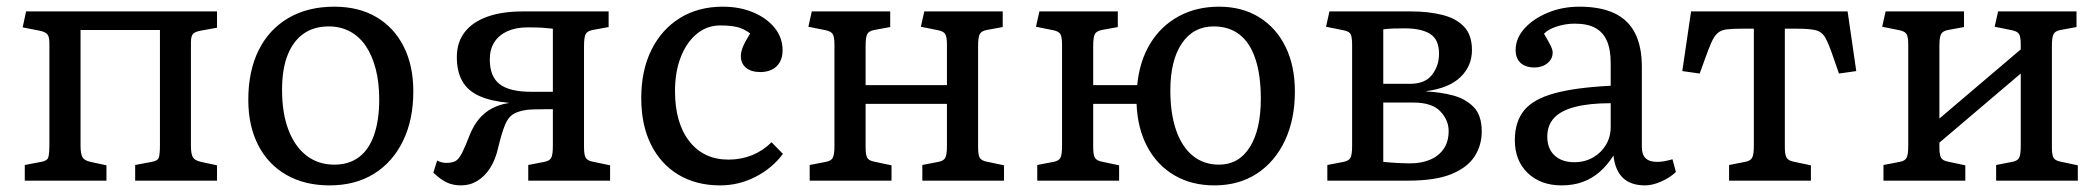

<svg xmlns="http://www.w3.org/2000/svg" viewBox="-20 -541 6290 575"><path d="M54.2 0V-46.9L103 -56.2Q120.1 -59.1 124 -68.1Q127.9 -77.1 127.9 -108.9V-412.1Q127.9 -431.2 121.6 -438.5Q115.2 -445.8 98.1 -449.2L47.9 -459L58.1 -506.8H629.9V-458L581.1 -449.2Q564.9 -446.3 558.3 -439.7Q551.8 -433.1 551.8 -414.1V-105Q551.8 -79.1 557.9 -69.6Q564 -60.1 582 -56.2L629.9 -45.9V0H384.8V-46.9L434.1 -56.2Q451.2 -59.1 455.1 -67.6Q459 -76.2 459 -108.9V-451.2H221.2V-105Q221.2 -80.1 227.1 -70.1Q232.9 -60.1 251 -56.2L298.8 -45.9V0Z M966.8 14.2Q892.6 14.2 837.6 -17.3Q782.7 -48.8 753.2 -106.4Q723.6 -164.1 723.6 -242.2Q723.6 -328.1 754.6 -390.6Q785.6 -453.1 843.8 -487.1Q901.9 -521 981 -521Q1054.2 -521 1106.9 -490Q1159.7 -459 1188.7 -402.1Q1217.8 -345.2 1217.8 -267.1Q1217.8 -182.1 1186.8 -118.7Q1155.8 -55.2 1099.9 -20.5Q1043.9 14.2 966.8 14.2ZM981 -47.9Q1024.9 -47.9 1054.9 -70.3Q1085 -92.8 1100.3 -137Q1115.7 -181.2 1115.7 -243.2Q1115.7 -293.9 1105.2 -334.5Q1094.7 -375 1075.2 -403.6Q1055.7 -432.1 1027.6 -447Q999.5 -461.9 964.8 -461.9Q919.9 -461.9 888.9 -439.9Q857.9 -418 841.3 -376Q824.7 -334 824.7 -272Q824.7 -202.1 843.8 -152.1Q862.8 -102.1 897.9 -75Q933.1 -47.9 981 -47.9Z M1360.8 14.2Q1336.9 14.2 1318.4 5.6Q1299.8 -2.9 1277.8 -23.9L1289.1 -60.1Q1296.9 -56.2 1303.5 -54.7Q1310.1 -53.2 1316.9 -53.2Q1334 -53.2 1344 -58.6Q1354 -64 1363.5 -82.5Q1373 -101.1 1387.7 -139.2Q1398.9 -166 1414.8 -185.1Q1430.7 -204.1 1452.9 -216.1Q1475.1 -228 1501 -231.9L1504.9 -232.9Q1450.7 -237.8 1415.8 -253.4Q1380.9 -269 1364.5 -298.1Q1348.1 -327.1 1348.1 -370.1Q1348.1 -414.1 1371.6 -444.6Q1395 -475.1 1439.5 -491Q1483.9 -506.8 1545.9 -506.8H1802.7V-460L1754.9 -451.2Q1738.8 -448.2 1733.9 -438.7Q1729 -429.2 1729 -402.8V-100.1Q1729 -78.1 1733.9 -69.1Q1738.8 -60.1 1753.9 -57.1L1807.1 -45.9V0H1562V-46.9L1609.9 -56.2Q1626 -59.1 1630.9 -68.6Q1635.7 -78.1 1635.7 -104V-213.9Q1626 -213.9 1609.9 -213.9Q1593.8 -213.9 1578.9 -213.4Q1564 -212.9 1557.1 -211.9Q1531.2 -208 1516.6 -199Q1502 -189.9 1492.4 -167Q1482.9 -144 1471.7 -98.1Q1463.9 -63 1448 -38.1Q1432.1 -13.2 1409.9 0.5Q1387.7 14.2 1360.8 14.2ZM1570.8 -266.1H1635.7V-455.1Q1619.6 -457 1603.8 -458Q1587.9 -459 1559.1 -459Q1524.9 -459 1499.5 -447.5Q1474.1 -436 1460.4 -414.6Q1446.8 -393.1 1446.8 -362.8Q1446.8 -312 1476.3 -289.1Q1505.9 -266.1 1570.8 -266.1Z M2136.7 14.2Q2064.9 14.2 2011.7 -17.8Q1958.5 -49.8 1929.4 -108.4Q1900.4 -167 1900.4 -247.1Q1900.4 -330.1 1930.9 -391.6Q1961.4 -453.1 2016.4 -487.1Q2071.3 -521 2144.5 -521Q2195.3 -521 2235.8 -503.9Q2276.4 -486.8 2300 -457.5Q2323.7 -428.2 2323.7 -390.1Q2323.7 -370.1 2315.7 -355.5Q2307.6 -340.8 2292.5 -333Q2277.3 -325.2 2257.3 -325.2Q2229.5 -325.2 2214.1 -338.1Q2198.7 -351.1 2198.7 -373Q2198.7 -385.3 2204.6 -400.1Q2210.4 -415 2226.6 -440.9Q2207.5 -455.1 2187.5 -460Q2167.5 -464.8 2136.7 -464.8Q2097.7 -464.8 2067.1 -439.9Q2036.6 -415 2019 -370.6Q2001.5 -326.2 2001.5 -268.1Q2001.5 -172.9 2044.4 -117.9Q2087.4 -63 2161.6 -63Q2199.7 -63 2232.7 -76.4Q2265.6 -89.8 2290.5 -115.2L2324.7 -80.1Q2292.5 -37.1 2242.7 -11.5Q2192.9 14.2 2136.7 14.2Z M2404.8 0V-46.9L2453.1 -56.2Q2469.2 -59.1 2474.1 -68.6Q2479 -78.1 2479 -104V-407.2Q2479 -430.2 2474.1 -438.5Q2469.2 -446.8 2454.1 -450.2L2400.9 -460.9L2411.1 -506.8H2646V-460L2598.1 -451.2Q2582 -448.2 2577.1 -438.7Q2572.3 -429.2 2572.3 -402.8V-286.1H2815.9V-407.2Q2815.9 -430.2 2811 -438.5Q2806.2 -446.8 2791 -450.2L2737.8 -460.9L2748 -506.8H2982.9V-460L2935.1 -451.2Q2918.9 -448.2 2914.1 -438.7Q2909.2 -429.2 2909.2 -402.8V-100.1Q2909.2 -77.1 2914.1 -68.6Q2918.9 -60.1 2934.1 -57.1L2986.8 -45.9V0H2742.2V-46.9L2790 -56.2Q2806.2 -59.1 2811 -68.6Q2815.9 -78.1 2815.9 -104V-230H2572.3V-100.1Q2572.3 -77.1 2577.1 -68.6Q2582 -60.1 2597.2 -57.1L2649.9 -45.9V0Z M3616.7 14.2Q3548.8 14.2 3497.3 -15.9Q3445.8 -45.9 3416.3 -100.8Q3386.7 -155.8 3383.8 -230H3253.9V-100.1Q3253.9 -78.1 3258.8 -69.1Q3263.7 -60.1 3278.8 -57.1L3331.5 -45.9V0H3086.4V-46.9L3134.8 -56.2Q3150.9 -59.1 3155.8 -68.6Q3160.6 -78.1 3160.6 -104V-407.2Q3160.6 -430.2 3155.8 -438.5Q3150.9 -446.8 3135.7 -450.2L3082.5 -460.9L3092.8 -506.8H3327.6V-460L3279.8 -451.2Q3263.7 -448.2 3258.8 -438.7Q3253.9 -429.2 3253.9 -402.8V-286.1H3385.7Q3392.6 -357.9 3424.6 -410.4Q3456.5 -462.9 3509.5 -491.9Q3562.5 -521 3630.9 -521Q3699.7 -521 3750.7 -489.5Q3801.8 -458 3829.8 -401.1Q3857.9 -344.2 3857.9 -267.1Q3857.9 -183.1 3827.9 -119.6Q3797.9 -56.2 3743.9 -21Q3689.9 14.2 3616.7 14.2ZM3630.9 -47.9Q3689.9 -47.9 3722.9 -100.3Q3755.9 -152.8 3755.9 -245.1Q3755.9 -315.9 3739.7 -364.5Q3723.6 -413.1 3692.1 -437.5Q3660.6 -461.9 3614.7 -461.9Q3553.7 -461.9 3519.3 -410.9Q3484.9 -359.9 3484.9 -270Q3484.9 -201.2 3502.2 -151.1Q3519.5 -101.1 3552.2 -74.5Q3585 -47.9 3630.9 -47.9Z M3955.1 0V-46.9L4003.4 -56.2Q4019.5 -59.1 4024.4 -68.6Q4029.3 -78.1 4029.3 -104V-407.2Q4029.3 -428.2 4025.4 -437.5Q4021.5 -446.8 4004.4 -450.2L3951.2 -460.9L3961.4 -506.8H4205.1Q4258.3 -506.8 4299.8 -496.3Q4341.3 -485.8 4364.7 -460.9Q4388.2 -436 4388.2 -391.1Q4388.2 -343.3 4353.8 -310.1Q4319.3 -276.9 4251.5 -268.1V-267.1Q4294.4 -265.1 4331.8 -255.1Q4369.1 -245.1 4393.3 -220.5Q4417.5 -195.8 4417.5 -147Q4417.5 -106 4396 -72.5Q4374.5 -39.1 4326.4 -19.5Q4278.3 0 4196.3 0ZM4204.1 -51.8Q4236.3 -51.8 4262.2 -62.5Q4288.1 -73.2 4303.2 -94.7Q4318.4 -116.2 4318.4 -148.9Q4318.4 -181.2 4293.5 -207.5Q4268.6 -233.9 4212.4 -233.9H4122.6V-56.2Q4142.6 -54.2 4163.8 -53Q4185.1 -51.8 4204.1 -51.8ZM4122.6 -290H4203.1Q4248 -290 4268.8 -317.1Q4289.6 -344.2 4289.6 -379.9Q4289.6 -422.9 4262.9 -439.5Q4236.3 -456.1 4186.5 -456.1Q4170.4 -456.1 4153.3 -455.6Q4136.2 -455.1 4122.6 -453.1Z M4656.7 14.2Q4593.8 14.2 4555.2 -22.9Q4516.6 -60.1 4516.6 -121.1Q4516.6 -176.3 4544.2 -210.2Q4571.8 -244.1 4634.8 -261.5Q4697.8 -278.8 4803.7 -284.2V-352.1Q4803.7 -393.1 4792.2 -418.9Q4780.8 -444.8 4757.3 -457.5Q4733.9 -470.2 4695.8 -470.2Q4668.9 -470.2 4642.3 -461.7Q4615.7 -453.1 4604 -439.9Q4612.8 -424.8 4618.9 -413.8Q4625 -402.8 4627.4 -396Q4629.9 -389.2 4629.9 -383.8Q4629.9 -364.7 4614.3 -351.8Q4598.6 -338.9 4575.7 -338.9Q4548.8 -338.9 4533.9 -352.5Q4519 -366.2 4519 -391.1Q4519 -426.3 4545.4 -455.6Q4571.8 -484.9 4615.2 -502.9Q4658.7 -521 4710 -521Q4772.9 -521 4814.5 -501.5Q4856 -481.9 4876.5 -441.9Q4897 -401.9 4897 -340.8V-100.1Q4897 -78.1 4908.4 -67.1Q4919.9 -56.2 4941.9 -56.2Q4953.1 -56.2 4963.9 -58.1Q4974.6 -60.1 4988.8 -64L4999 -25.9Q4981 -8.8 4954.8 2.7Q4928.7 14.2 4906.7 14.2Q4863.8 14.2 4840.3 -8.3Q4816.9 -30.8 4812 -75.2Q4793 -45.4 4770 -25.6Q4747.1 -5.9 4719 4.2Q4690.9 14.2 4656.7 14.2ZM4694.8 -55.2Q4725.6 -55.2 4750.2 -69.1Q4774.9 -83 4789.3 -106.9Q4803.7 -130.9 4803.7 -161.1V-231.9Q4739.7 -231.9 4697.3 -220.9Q4654.8 -210 4634.3 -188Q4613.8 -166 4613.8 -131.8Q4613.8 -95.7 4635.7 -75.4Q4657.7 -55.2 4694.8 -55.2Z M5158.2 0V-46.9L5206.1 -56.2Q5222.2 -59.1 5227.3 -68.6Q5232.4 -78.1 5232.4 -104V-455.1H5196.3Q5168.5 -455.1 5151.9 -453.1Q5135.3 -451.2 5124.8 -442.6Q5114.3 -434.1 5105.7 -415Q5097.2 -396 5085.4 -362.8L5070.3 -320.8L5018.1 -328.1L5044.4 -506.8H5513.2L5539.1 -328.1L5487.3 -320.8L5471.2 -367.2Q5457 -409.2 5446.8 -427.5Q5436.5 -445.8 5418 -450.4Q5399.4 -455.1 5361.3 -455.1H5325.2V-100.1Q5325.2 -78.1 5330.3 -69.1Q5335.4 -60.1 5350.1 -57.1L5403.3 -45.9V0Z M5620.6 0V-46.9L5668.9 -56.2Q5685.1 -59.1 5689.9 -68.6Q5694.8 -78.1 5694.8 -104V-407.2Q5694.8 -430.2 5689.9 -438.5Q5685.1 -446.8 5669.9 -450.2L5616.7 -460.9L5627 -506.8H5861.8V-460L5814 -451.2Q5797.9 -448.2 5793 -438.7Q5788.1 -429.2 5788.1 -402.8V-186L6031.7 -393.1V-407.2Q6031.7 -430.2 6026.9 -438.5Q6022 -446.8 6006.8 -450.2L5953.6 -460.9L5963.9 -506.8H6198.7V-460L6150.9 -451.2Q6134.8 -448.2 6129.9 -438.7Q6125 -429.2 6125 -402.8V-100.1Q6125 -77.1 6129.9 -68.6Q6134.8 -60.1 6149.9 -57.1L6202.6 -45.9V0H5958V-46.9L6005.9 -56.2Q6022 -59.1 6026.9 -68.6Q6031.7 -78.1 6031.7 -104V-320.8L5788.1 -113.8V-100.1Q5788.1 -77.1 5793 -68.6Q5797.9 -60.1 5813 -57.1L5865.7 -45.9V0Z"/></svg>

Font: Literata
Style: Regular
Weight: 400
Designer: Latin by Veronika Burian and Jose Scaglione. Greek by Irene Vlachou. Cyrillic by Vera Evstafieva.
Foundry: TypeTogether
Version: Version 3.002